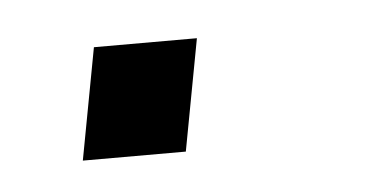

<svg xmlns="http://www.w3.org/2000/svg" viewBox="-25 -123 302 156"><g transform="rotate(-5 126.0 -45.5)"><path d="M38 0 55 -91H139L122 0Z"/></g></svg>

Font: Archivo Expanded ExtraLight
Style: Italic
Weight: 250
Width: 7
Italic angle: -10°
Designer: Hector Gatti
Foundry: Omnibus-Type
Version: Version 2.001